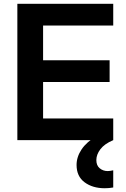

<svg xmlns="http://www.w3.org/2000/svg" viewBox="-20 -735 659 1007"><path d="M573.9 0H71V-715H573.9V-601.2H206V-113.8H573.9ZM554.9 -305.1H196V-418.9H554.9ZM573.9 158.2V248.3Q562.7 250.3 551.6 251.3Q540.6 252.3 529.4 252.3Q465.7 252.3 423.7 221.1Q381.6 190 381.6 130.1Q381.6 88.1 407.7 48.8Q433.9 9.5 487.3 -22L573.9 0Q527.9 19.4 506.6 47.5Q485.3 75.7 485.3 104.5Q485.3 132.9 502.9 147.5Q520.5 162.2 544.9 162.2Q549.9 162.2 557.9 161.2Q565.9 160.2 573.9 158.2Z"/></svg>

Font: Wix Madefor Display
Style: Regular
Weight: 400
Designer: Dalton Maag Ltd
Foundry: Dalton Maag Ltd
Version: Version 3.100